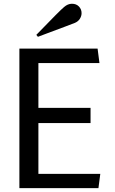

<svg xmlns="http://www.w3.org/2000/svg" viewBox="-20 -981 601 1001"><path d="M81.1 0ZM493.2 0H81.1V-727.5H488.8L498.5 -652.3H180.2V-418.5H452.1V-339.4H180.2V-74.7H502.9ZM314 -944.3Q333.5 -961.4 355 -961.4Q377.9 -961.4 391.6 -947Q405.3 -932.6 405.3 -912.6Q405.3 -897.5 396.5 -883.3Q387.7 -869.1 370.6 -861.8Q365.2 -859.4 316.9 -841.3Q268.6 -823.2 223.1 -806.2L177.7 -789.1L169.4 -799.3Q294.9 -929.2 314 -944.3Z"/></svg>

Font: Coda
Style: Regular
Weight: 400
Designer: vernon adams
Foundry: vernon adams
Version: Version 2.001; ttfautohint (v0.8) -r 50 -G 200 -x